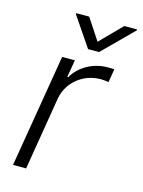

<svg xmlns="http://www.w3.org/2000/svg" viewBox="-115 -828 665 895"><g transform="rotate(15 217.0 -380.0)"><path d="M202.1 -759.6H139.9L139.2 -754.6L236.2 -611.9H289.1L432.5 -754.6L433.6 -759.6H371.4L269.9 -656.6ZM38 0H101.2L159.4 -352.3C173.3 -433.2 244.7 -491.8 329.9 -491.8C346.9 -491.8 362.2 -489 367.9 -488.3L378.9 -552.6C370.4 -553.6 356.2 -553.6 345.5 -553.6C277 -553.6 211.3 -516.7 180.8 -461.6H176.1L190.3 -545.5H128.9Z"/></g></svg>

Font: TID UI Light
Style: Italic
Weight: 300
Italic angle: -9.39999°
Designer: The TID Project Authors
Foundry: Bakken & Bæck
Version: Version 1.001;hotconv 1.0.109;makeotfexe 2.5.65596